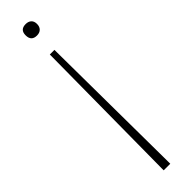

<svg xmlns="http://www.w3.org/2000/svg" viewBox="-262 -517 701 701"><g transform="rotate(-45 88.5 -167.0)"><path d="M92 -534Q106 -534 114 -526.5Q122 -519 122 -505Q122 -491 114 -483Q106 -475 92 -475Q63 -475 63 -505Q63 -534 92 -534ZM76 -393H100V-379L105 190V200H71V190L76 -379Z"/></g></svg>

Font: Encode Sans Compressed
Style: Thin
Weight: 100
Designer: Pablo Impallari, Andres Torresi
Foundry: Pablo Impallari, Andres Torresi
Version: Version 1.000; ttfautohint (v1.00) -l 8 -r 50 -G 200 -x 14 -